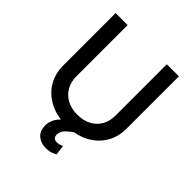

<svg xmlns="http://www.w3.org/2000/svg" viewBox="-251 -879 1240 1240"><g transform="rotate(45 369.0 -259.0)"><path d="M547.6 -727.3H657.7V-248.9Q657.7 -172.6 621.8 -113.8Q585.9 -55 521 -21.5Q456 12.1 368.6 12.1Q281.6 12.1 216.6 -21.5Q151.6 -55 115.8 -113.8Q79.9 -172.6 79.9 -248.9V-727.3H189.6V-257.8Q189.6 -208.5 211.5 -170.1Q233.3 -131.7 273.4 -109.9Q313.6 -88.1 368.6 -88.1Q424 -88.1 464.3 -109.9Q504.6 -131.7 526.1 -170.1Q547.6 -208.5 547.6 -257.8ZM378.2 208.8Q333.5 208.8 303.8 184.8Q274.1 160.9 271.3 115.1Q269.5 88.1 280.2 60.7Q290.8 33.4 316.1 8.9Q341.3 -15.6 382.8 -34.4L446 -1.1Q413.4 19.9 389.6 43.3Q365.8 66.8 365.8 96.6Q365.8 112.9 373.9 122.2Q382.1 131.4 402 131.4Q416.5 131.4 427.9 127.5Q439.3 123.6 446.4 120L455.6 187.5Q443.2 195 423.8 201.9Q404.5 208.8 378.2 208.8Z"/></g></svg>

Font: InterMG Medium
Style: Regular
Weight: 500
Designer: Rasmus Andersson
Foundry: rsms
Version: Version 3.019;December 26, 2023;FontCreator 15.0.0.2955 64-b